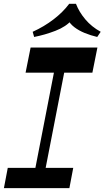

<svg xmlns="http://www.w3.org/2000/svg" viewBox="-21 -977 543 997"><path d="M144.5 -11.3 281.5 -715.3H334.8L197.8 -11.3ZM-0.7 0 19.3 -105.3H359.3L339.3 0ZM111.8 -599.5 137.9 -730H484.8L458.7 -599.5ZM156.2 -785.1 148.7 -811.9Q208.1 -838.8 257.3 -876.6Q306.4 -914.4 338.3 -957.1H373.5Q389.6 -915 422.1 -876.4Q454.7 -837.8 501.9 -811.9L483.8 -785.1Q450.3 -792.9 419.3 -805.5Q388.4 -818.1 365.5 -835.6Q342.6 -853.1 331.9 -874.4L352.3 -873.7Q322.4 -838.5 267.1 -817.1Q211.7 -795.7 156.2 -785.1Z"/></svg>

Font: Savate ExtraLight
Style: Italic
Weight: 200
Italic angle: -11°
Designer: Max Esnée
Foundry: Plomb Type
Version: Version 2.000